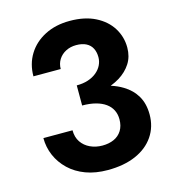

<svg xmlns="http://www.w3.org/2000/svg" viewBox="-108 -802 814 904"><g transform="rotate(-15 299.0 -349.5)"><path d="M268 -410Q299 -410 323.5 -418Q348 -426 365.5 -440.5Q383 -455 392 -473.5Q401 -492 401 -512Q401 -537 391.5 -555.5Q382 -574 362.5 -584Q343 -594 314 -594Q286 -594 263.5 -582.5Q241 -571 228 -550.5Q215 -530 215 -504H82Q82 -564 111 -611Q140 -658 192.5 -685Q245 -712 314 -712Q387 -712 438.5 -686Q490 -660 517 -616.5Q544 -573 544 -521Q544 -477 523 -444Q502 -411 465 -388Q445 -376 422 -367Q454 -357 480 -341Q520 -317 542 -279.5Q564 -242 564 -189Q564 -129 532.5 -83Q501 -37 443.5 -12Q386 13 307 13Q247 13 200 -4.5Q153 -22 120 -53.5Q87 -85 69.5 -125.5Q52 -166 52 -211H194Q194 -177 210 -153.5Q226 -130 253 -117.5Q280 -105 312 -105Q344 -105 368.5 -116Q393 -127 407 -149.5Q421 -172 421 -204Q421 -229 411 -249Q401 -269 381.5 -283Q362 -297 333.5 -304.5Q305 -312 268 -312Z"/></g></svg>

Font: Venryn Sans SemiBold
Style: Regular
Weight: 600
Designer: Owen Earl, indestructible type* (font) & Cristiano Sobral (main changes)
Version: Version 3.60;October 28, 2020;FontCreator 13.0.0.2681 64-bit